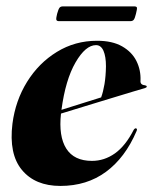

<svg xmlns="http://www.w3.org/2000/svg" viewBox="-20 -588 492 617"><path d="M418.5 -166Q382 -81 320.5 -35.8Q259 9.5 174 9.5Q93 9.5 50.5 -41.8Q8 -93 20 -190.5Q29.5 -264.5 67 -325Q104.5 -385.5 162.8 -421.2Q221 -457 292 -457Q341 -457 372.5 -439Q404 -421 418.5 -391.8Q433 -362.5 431.5 -329Q430 -315.5 445.5 -314Q451.5 -313 451.5 -310Q452 -307 446 -305Q437.5 -302.5 408 -293.8Q378.5 -285 337.8 -272.5Q297 -260 254.2 -247Q211.5 -234 176 -223Q168 -150 193 -110.5Q218 -71 275.5 -71Q315.5 -71 349.5 -95.2Q383.5 -119.5 409.5 -170.5Q413.5 -176.5 417 -175.5Q422.5 -174.5 418.5 -166ZM288.5 -443Q255 -443 222.8 -387.5Q190.5 -332 177.5 -235Q210.5 -245.5 245.8 -256.5Q281 -267.5 305 -275Q311.5 -292.5 315.8 -317.8Q320 -343 320.5 -375Q320.5 -406.5 312.5 -424.8Q304.5 -443 288.5 -443ZM163.5 -543.5Q167.5 -558 171 -562.8Q174.5 -567.5 182.5 -567.5H411Q419 -567.5 420 -563.5Q421 -559.5 417 -544Q413.5 -529.5 410 -524.8Q406.5 -520 398.5 -520H170Q162 -520 161 -524.8Q160 -529.5 163.5 -543.5Z"/></svg>

Font: Fraunces 144pt
Style: Bold Italic
Weight: 700
Italic angle: -16°
Version: Version 1.000;[b76b70a41]